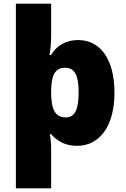

<svg xmlns="http://www.w3.org/2000/svg" viewBox="-20 -780 683 1040"><path d="M600 -278C600 -465 519 -563 404 -563C331 -563 282 -527 257 -482H248C252 -502 257 -538 257 -592V-760H66V240H257V21C257 0 254 -33 250 -53H257C285 -21 328 10 397 10C514 10 600 -89 600 -278ZM406 -280C406 -191 388 -144 336 -144C277 -144 257 -191 257 -279V-293C259 -373 278 -413 333 -413C387 -413 406 -367 406 -280Z"/></svg>

Font: Noto Sans Canadian Aboriginal Black
Style: Regular
Weight: 900
Designer: Monotype Design Team, Typotheque's Kevin King
Foundry: Monotype Imaging Inc.
Version: Version 2.004